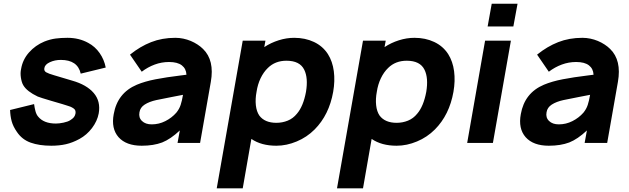

<svg xmlns="http://www.w3.org/2000/svg" viewBox="-20 -786 3460 1056"><path d="M424 -381Q407 -456.5 314.5 -456.5Q281.5 -456.5 254.5 -444Q227 -431.5 224 -411.5Q221 -396 233.8 -388.5Q246.5 -381 278 -372L377 -342.5Q456.5 -320 495.5 -274.5Q534.5 -229 523 -162.5Q515 -120 486 -81.5Q471.5 -62.5 454.5 -47.8Q437.5 -33 417.5 -22Q379 -1 342.5 7.2Q306 15.5 262.5 15.5Q196 15.5 148.5 -1.5Q101 -18.5 73 -60.5Q52 -90.5 44.2 -119.2Q36.5 -148 35.5 -181L167.5 -213.5Q170 -193.5 175 -174.8Q180 -156 189.5 -145Q220.5 -106.5 287.5 -106.5Q306 -106.5 329.5 -111.5Q353.5 -116.5 366.5 -125Q380 -133.5 386.2 -141.2Q392.5 -149 395 -160.5Q399 -181 383.5 -190.5Q368.5 -200.5 348.5 -205.5L323 -213.5L261.5 -231.5Q232 -240 213.8 -246Q195.5 -252 187.5 -255Q128.5 -283 108.5 -316.5Q103 -325.5 99.8 -336.8Q96.5 -348 94.8 -360Q93 -372 93.2 -384Q93.5 -396 96 -406.5Q104.5 -458 139.5 -497.5Q174.5 -537 224 -557.5Q255.5 -570 285.2 -574Q315 -578 351 -578Q415 -578 465.5 -550Q503 -530 528 -494.2Q553 -458.5 561.5 -414.5Z M956.5 0 969 -68.5Q918.5 -21 872 -2.5Q824.5 15.5 759.5 15.5Q674 15.5 632 -31.5Q590.5 -79 605.5 -158.5Q626 -275 732.5 -320Q776.5 -338.5 836 -350Q895.5 -361.5 974 -371L1005.5 -375Q1004 -408 980.2 -426.5Q956.5 -445 909.5 -445Q869 -445 831 -431Q793 -417 759.5 -391.5L695 -485.5Q750.5 -530.5 811 -554.2Q871.5 -578 944 -578Q966.5 -578 988 -573.5Q1009.5 -569 1029.2 -560.8Q1049 -552.5 1066.2 -541.2Q1083.5 -530 1097 -516.5Q1160.5 -454.5 1139.5 -335.5L1080.5 0ZM986.5 -264.5Q961 -259.5 924.5 -252.5Q888 -245.5 839.5 -235.5Q801 -227 776 -211Q751 -195 747 -168.5Q741.5 -139 761 -120.5Q780 -102 814.5 -102Q854 -102 889.2 -119.8Q924.5 -137.5 950 -166.5Q958 -176.5 963.8 -186.8Q969.5 -197 973.5 -208.8Q977.5 -220.5 980.5 -234.2Q983.5 -248 986.5 -264.5Z M1812.5 -281Q1790 -154 1710.5 -74Q1667.5 -31 1612 -8Q1556 15.5 1500 15.5Q1417 15.5 1362.5 -22L1315 250H1172L1315 -562.5H1440L1433.5 -527Q1470 -551 1512.8 -564.5Q1555.5 -578 1598 -578Q1658.5 -578 1706.8 -555.2Q1755 -532.5 1783.5 -488.5Q1809 -448 1816 -394.5Q1823 -341 1812.5 -281ZM1663 -281Q1675.5 -357 1653.5 -402Q1629.5 -452 1555.5 -452Q1493.5 -452 1453.5 -412.5Q1429.5 -389.5 1413.2 -355.5Q1397 -321.5 1391 -281Q1383.5 -241.5 1387.2 -207Q1391 -172.5 1406.5 -150Q1436.5 -110.5 1500 -110.5Q1533 -110.5 1562.5 -122.5Q1592 -134.5 1613 -160.5Q1648 -201 1663 -281Z M2474 -281Q2451.5 -154 2372 -74Q2329 -31 2273.5 -8Q2217.5 15.5 2161.5 15.5Q2078.5 15.5 2024 -22L1976.5 250H1833.5L1976.5 -562.5H2101.5L2095 -527Q2131.5 -551 2174.2 -564.5Q2217 -578 2259.5 -578Q2320 -578 2368.2 -555.2Q2416.5 -532.5 2445 -488.5Q2470.5 -448 2477.5 -394.5Q2484.5 -341 2474 -281ZM2324.5 -281Q2337 -357 2315 -402Q2291 -452 2217 -452Q2155 -452 2115 -412.5Q2091 -389.5 2074.8 -355.5Q2058.5 -321.5 2052.5 -281Q2045 -241.5 2048.8 -207Q2052.5 -172.5 2068 -150Q2098 -110.5 2161.5 -110.5Q2194.5 -110.5 2224 -122.5Q2253.5 -134.5 2274.5 -160.5Q2309.5 -201 2324.5 -281Z M2826.5 -765.5 2803.5 -640.5H2662L2684.5 -765.5ZM2790 -562.5 2691 0H2549.5L2648 -562.5Z M3195.5 0 3208 -68.5Q3157.5 -21 3111 -2.5Q3063.5 15.5 2998.5 15.5Q2913 15.5 2871 -31.5Q2829.5 -79 2844.5 -158.5Q2865 -275 2971.5 -320Q3015.5 -338.5 3075 -350Q3134.5 -361.5 3213 -371L3244.5 -375Q3243 -408 3219.2 -426.5Q3195.5 -445 3148.5 -445Q3108 -445 3070 -431Q3032 -417 2998.5 -391.5L2934 -485.5Q2989.5 -530.5 3050 -554.2Q3110.5 -578 3183 -578Q3205.5 -578 3227 -573.5Q3248.5 -569 3268.2 -560.8Q3288 -552.5 3305.2 -541.2Q3322.5 -530 3336 -516.5Q3399.5 -454.5 3378.5 -335.5L3319.5 0ZM3225.5 -264.5Q3200 -259.5 3163.5 -252.5Q3127 -245.5 3078.5 -235.5Q3040 -227 3015 -211Q2990 -195 2986 -168.5Q2980.5 -139 3000 -120.5Q3019 -102 3053.5 -102Q3093 -102 3128.2 -119.8Q3163.5 -137.5 3189 -166.5Q3197 -176.5 3202.8 -186.8Q3208.5 -197 3212.5 -208.8Q3216.5 -220.5 3219.5 -234.2Q3222.5 -248 3225.5 -264.5Z"/></svg>

Font: Russisch Sans ExtraBold
Style: Italic
Weight: 800
Width: 4
Italic angle: -10°
Designer: Michael Sharanda (font) & Cristiano Sobral (main changes)
Foundry: Michael Sharanda
Version: Version 2.00;September 8, 2020;FontCreator 13.0.0.2681 64-bi